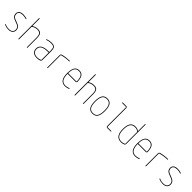

<svg xmlns="http://www.w3.org/2000/svg" viewBox="582 -2788 4837 4837"><g transform="rotate(45 3000.0 -370.0)"><path d="M247.1 -259.8Q168.9 -284.2 134.3 -318.8Q99.6 -353.5 99.6 -410.2Q99.6 -466.8 140.1 -498.5Q180.7 -530.3 254.9 -530.3Q315.4 -530.3 378.9 -510.7Q389.6 -506.8 389.6 -497.1Q389.6 -493.2 386.7 -491.2Q383.8 -489.3 379.9 -490.2Q316.4 -509.8 254.9 -509.8Q189.5 -509.8 154.8 -483.9Q120.1 -458 120.1 -410.2Q120.1 -365.2 147.9 -334.5Q175.8 -303.7 252.9 -280.3Q335 -254.9 372.6 -216.8Q410.2 -178.7 410.2 -120.1Q410.2 -58.6 368.7 -24.4Q327.1 9.8 250 9.8Q181.6 9.8 116.2 -18.6Q105.5 -23.4 105.5 -35.2Q105.5 -44.9 115.2 -41Q178.7 -9.8 250 -9.8Q318.4 -9.8 354 -38.6Q389.6 -67.4 389.6 -120.1Q389.6 -171.9 356.9 -204.1Q324.2 -236.3 247.1 -259.8Z M599.6 -9.8V-740.2Q599.6 -750 609.9 -750Q620.1 -750 620.1 -740.2V-485.4Q620.1 -481.4 624 -483.4Q691.4 -530.3 775.4 -530.3Q855.5 -530.3 887.7 -487.3Q919.9 -444.3 919.9 -339.8V-9.8Q919.9 0 910.2 0Q900.4 0 900.4 -9.8V-339.8Q900.4 -440.4 870.6 -475.1Q840.8 -509.8 775.4 -509.8Q690.4 -509.8 624 -458Q620.1 -455.1 620.1 -450.2V-9.8Q620.1 0 609.9 0Q599.6 0 599.6 -9.8Z M1384.8 -41V-294.9Q1384.8 -299.8 1379.9 -299.8H1344.7Q1298.8 -299.8 1260.3 -293.5Q1221.7 -287.1 1185.1 -272Q1148.4 -256.8 1127 -225.6Q1105.5 -194.3 1105.5 -150.4Q1105.5 -82 1147 -45.9Q1188.5 -9.8 1264.6 -9.8Q1329.1 -9.8 1379.9 -34.2Q1384.8 -36.1 1384.8 -41ZM1379.9 -320.3Q1384.8 -320.3 1384.8 -325.2V-370.1Q1384.8 -457 1360.4 -483.4Q1335.9 -509.8 1254.9 -509.8Q1183.6 -509.8 1116.2 -483.4Q1112.3 -481.4 1108.9 -483.4Q1105.5 -485.4 1105.5 -489.3Q1105.5 -500 1116.2 -503.9Q1188.5 -530.3 1254.9 -530.3Q1343.8 -530.3 1374.5 -497.6Q1405.3 -464.8 1405.3 -370.1V-58.6Q1405.3 -20.5 1373 -7.8Q1329.1 9.8 1264.6 9.8Q1178.7 9.8 1131.8 -32.2Q1085 -74.2 1085 -150.4Q1085 -172.9 1089.8 -192.4Q1094.7 -211.9 1111.3 -236.3Q1127.9 -260.7 1155.3 -278.3Q1182.6 -295.9 1231.4 -308.1Q1280.3 -320.3 1344.7 -320.3Z M1625 -9.8V-452.1Q1625 -467.8 1633.8 -480.5Q1642.6 -493.2 1658.2 -497.1Q1776.4 -528.3 1906.2 -530.3Q1915 -530.3 1915 -520Q1915 -509.8 1904.3 -509.8Q1776.4 -508.8 1649.4 -472.7Q1645.5 -471.7 1644.5 -466.8V-9.8Q1644.5 0 1634.8 0Q1625 0 1625 -9.8Z M2253.9 -509.8Q2175.8 -509.8 2138.7 -456.5Q2101.6 -403.3 2098.6 -286.1Q2098.6 -280.3 2104.5 -280.3H2393.6Q2398.4 -280.3 2399.4 -285.2Q2398.4 -356.4 2385.7 -403.3Q2373 -450.2 2351.1 -472.2Q2329.1 -494.1 2306.6 -502Q2284.2 -509.8 2253.9 -509.8ZM2268.6 9.8Q2078.1 9.8 2079.1 -259.8Q2079.1 -399.4 2121.1 -464.8Q2163.1 -530.3 2253.9 -530.3Q2335.9 -530.3 2375.5 -473.6Q2415 -417 2418.9 -294.9Q2419.9 -281.2 2409.2 -270.5Q2398.4 -259.8 2383.8 -259.8H2104.5Q2099.6 -259.8 2098.6 -255.9Q2099.6 -129.9 2141.1 -69.8Q2182.6 -9.8 2268.6 -9.8Q2328.1 -9.8 2387.7 -36.1Q2391.6 -38.1 2395.5 -36.1Q2399.4 -34.2 2399.4 -30.3Q2399.4 -19.5 2388.7 -13.7Q2329.1 9.8 2268.6 9.8Z M2599.6 -9.8V-740.2Q2599.6 -750 2609.9 -750Q2620.1 -750 2620.1 -740.2V-485.4Q2620.1 -481.4 2624 -483.4Q2691.4 -530.3 2775.4 -530.3Q2855.5 -530.3 2887.7 -487.3Q2919.9 -444.3 2919.9 -339.8V-9.8Q2919.9 0 2910.2 0Q2900.4 0 2900.4 -9.8V-339.8Q2900.4 -440.4 2870.6 -475.1Q2840.8 -509.8 2775.4 -509.8Q2690.4 -509.8 2624 -458Q2620.1 -455.1 2620.1 -450.2V-9.8Q2620.1 0 2609.9 0Q2599.6 0 2599.6 -9.8Z M3372.1 -450.2Q3334 -509.8 3250 -509.8Q3166 -509.8 3127.9 -450.2Q3089.8 -390.6 3089.8 -259.8Q3089.8 -128.9 3127.9 -69.3Q3166 -9.8 3250 -9.8Q3334 -9.8 3372.1 -69.3Q3410.2 -128.9 3410.2 -259.8Q3410.2 -390.6 3372.1 -450.2ZM3386.2 -55.2Q3342.8 9.8 3250 9.8Q3157.2 9.8 3113.8 -55.2Q3070.3 -120.1 3070.3 -260.3Q3070.3 -400.4 3113.8 -465.3Q3157.2 -530.3 3250 -530.3Q3342.8 -530.3 3386.2 -465.3Q3429.7 -400.4 3429.7 -260.3Q3429.7 -120.1 3386.2 -55.2Z M3594.7 -710Q3585 -710 3585 -720.2Q3585 -730.5 3594.7 -730.5H3719.7Q3734.4 -730.5 3744.6 -720.2Q3754.9 -710 3754.9 -695.3V-25.4Q3754.9 -20.5 3759.8 -19.5H3894.5Q3904.3 -19.5 3904.8 -9.8Q3905.3 0 3894.5 0H3769.5Q3754.9 0 3745.1 -9.8Q3735.4 -19.5 3735.4 -35.2V-705.1Q3735.4 -710 3730.5 -710Z M4253.9 -509.8Q4165 -509.8 4124.5 -450.2Q4084 -390.6 4084 -259.8Q4084 -131.8 4127.9 -70.8Q4171.9 -9.8 4263.7 -9.8Q4322.3 -9.8 4369.1 -34.2Q4374 -36.1 4374 -41V-460Q4374 -465.8 4370.1 -468.8Q4321.3 -509.8 4253.9 -509.8ZM4263.7 9.8Q4063.5 9.8 4064.5 -259.8Q4064.5 -399.4 4110.4 -464.8Q4156.2 -530.3 4253.9 -530.3Q4314.5 -530.3 4369.1 -494.1Q4374 -492.2 4374 -496.1V-740.2Q4374 -750 4383.8 -750Q4393.6 -750 4393.6 -740.2V-59.6Q4393.6 -20.5 4362.3 -7.8Q4316.4 9.8 4263.7 9.8Z M4753.9 -509.8Q4675.8 -509.8 4638.7 -456.5Q4601.6 -403.3 4598.6 -286.1Q4598.6 -280.3 4604.5 -280.3H4893.6Q4898.4 -280.3 4899.4 -285.2Q4898.4 -356.4 4885.7 -403.3Q4873 -450.2 4851.1 -472.2Q4829.1 -494.1 4806.6 -502Q4784.2 -509.8 4753.9 -509.8ZM4768.6 9.8Q4578.1 9.8 4579.1 -259.8Q4579.1 -399.4 4621.1 -464.8Q4663.1 -530.3 4753.9 -530.3Q4835.9 -530.3 4875.5 -473.6Q4915 -417 4918.9 -294.9Q4919.9 -281.2 4909.2 -270.5Q4898.4 -259.8 4883.8 -259.8H4604.5Q4599.6 -259.8 4598.6 -255.9Q4599.6 -129.9 4641.1 -69.8Q4682.6 -9.8 4768.6 -9.8Q4828.1 -9.8 4887.7 -36.1Q4891.6 -38.1 4895.5 -36.1Q4899.4 -34.2 4899.4 -30.3Q4899.4 -19.5 4888.7 -13.7Q4829.1 9.8 4768.6 9.8Z M5125 -9.8V-452.1Q5125 -467.8 5133.8 -480.5Q5142.6 -493.2 5158.2 -497.1Q5276.4 -528.3 5406.2 -530.3Q5415 -530.3 5415 -520Q5415 -509.8 5404.3 -509.8Q5276.4 -508.8 5149.4 -472.7Q5145.5 -471.7 5144.5 -466.8V-9.8Q5144.5 0 5134.8 0Q5125 0 5125 -9.8Z M5747.1 -259.8Q5668.9 -284.2 5634.3 -318.8Q5599.6 -353.5 5599.6 -410.2Q5599.6 -466.8 5640.1 -498.5Q5680.7 -530.3 5754.9 -530.3Q5815.4 -530.3 5878.9 -510.7Q5889.6 -506.8 5889.6 -497.1Q5889.6 -493.2 5886.7 -491.2Q5883.8 -489.3 5879.9 -490.2Q5816.4 -509.8 5754.9 -509.8Q5689.5 -509.8 5654.8 -483.9Q5620.1 -458 5620.1 -410.2Q5620.1 -365.2 5647.9 -334.5Q5675.8 -303.7 5752.9 -280.3Q5835 -254.9 5872.6 -216.8Q5910.2 -178.7 5910.2 -120.1Q5910.2 -58.6 5868.7 -24.4Q5827.1 9.8 5750 9.8Q5681.6 9.8 5616.2 -18.6Q5605.5 -23.4 5605.5 -35.2Q5605.5 -44.9 5615.2 -41Q5678.7 -9.8 5750 -9.8Q5818.4 -9.8 5854 -38.6Q5889.6 -67.4 5889.6 -120.1Q5889.6 -171.9 5856.9 -204.1Q5824.2 -236.3 5747.1 -259.8Z"/></g></svg>

Font: Rounded Mgen+ 1mn thin
Style: Regular
Weight: 100
Designer: [Source Han Sans]
Ryoko NISHIZUKA  (kana & ideographs); Paul D. Hunt (Latin, Greek & Cyrillic); Wenlong ZHANG  (bopomofo
Version: Version 1.059.20150602